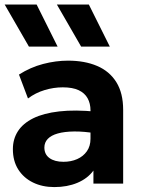

<svg xmlns="http://www.w3.org/2000/svg" viewBox="-20 -784 610 820"><path d="M212 15Q161 15 121 -4.5Q81 -24 58 -60.2Q35 -96.5 35 -147Q35 -190 56.5 -223.5Q78 -257 121.8 -278.8Q165.5 -300.5 232.8 -308.2Q300 -316 391.5 -307L393 -214Q338.5 -223 296.8 -222.5Q255 -222 226.8 -214Q198.5 -206 184 -190.8Q169.5 -175.5 169.5 -154Q169.5 -124.5 191.5 -108.8Q213.5 -93 251 -93Q283.5 -93 309.5 -104.5Q335.5 -116 351 -138Q366.5 -160 366.5 -191.5V-312.5Q366.5 -342 354.2 -364.2Q342 -386.5 316 -398.8Q290 -411 248 -411Q209 -411 170.2 -399.2Q131.5 -387.5 99.5 -363.5L61 -465.5Q109.5 -496.5 164 -510.8Q218.5 -525 270.5 -525Q341.5 -525 394.5 -502.5Q447.5 -480 476.8 -433.2Q506 -386.5 506 -314.5V0H379V-55.5Q354 -21.5 310.5 -3.2Q267 15 212 15ZM326.5 -585 223 -764.5H359.5L449 -585ZM103.5 -585 0 -764.5H136.5L226 -585Z"/></svg>

Font: Geologica Cursive SemiBold
Style: Regular
Weight: 600
Designer: Sindre Bremnes, Frode Helland
Foundry: Monokrom Skriftforlag AS
Version: Version 1.010;gftools[0.9.28]